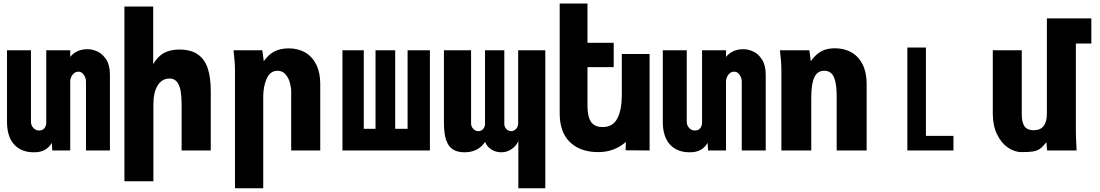

<svg xmlns="http://www.w3.org/2000/svg" viewBox="-20 -826 6040 1054"><path d="M18.5 -157.5V-550H150V-157.5Q150 -138 163 -123.8Q176 -109.5 194.5 -109.5Q213.5 -109.5 223.8 -122Q234 -134.5 234 -153.5V-550H365.5V-513.5Q380.5 -533 404.8 -544.5Q429 -556 461.5 -556Q486.5 -556 514.5 -543.5Q542.5 -531 563 -499.5Q583.5 -468 583.5 -415V0H452V-378.5Q452 -390 447 -402.8Q442 -415.5 432.5 -424Q423 -432.5 410.5 -432.5Q391 -432.5 378.2 -415.8Q365.5 -399 365.5 -378.5V0H267L264.5 -41.5Q249 -16 226 -3Q203 10 166 10Q96.5 10 57.5 -33Q18.5 -76 18.5 -157.5Z M663 -790H821V-474Q846.5 -517.5 881.2 -535.8Q916 -554 964 -554Q1028.5 -554 1066.8 -526.8Q1105 -499.5 1121 -449.2Q1137 -399 1137 -325V0H977V-252Q977 -331.5 960.2 -363.2Q943.5 -395 911 -395Q869.5 -395 845.8 -357.5Q822 -320 822 -253V169H663Z M1262 -550H1420L1428 -490Q1454.5 -527.5 1487.2 -544Q1520 -560.5 1565 -560.5Q1617 -560.5 1656 -537.5Q1695 -514.5 1716.5 -470.8Q1738 -427 1738 -366V0H1578.5V-323.5Q1578.5 -346 1571.2 -372.5Q1564 -399 1547 -418.2Q1530 -437.5 1503.5 -437.5Q1463.5 -437.5 1444.2 -394.8Q1425 -352 1425 -293.5V207.5H1270V-437Q1270 -486 1262 -550Z M2340 0H1860V-550H1977V-119H2041.5V-550H2149.5V-119H2217.5V-550H2340Z M2973.5 207.5H2825.5V-52Q2815 -26 2789.2 -8Q2763.5 10 2732 10Q2701 10 2676.8 -5.8Q2652.5 -21.5 2643 -47Q2623.5 -18.5 2595.5 -4.2Q2567.5 10 2530 10Q2491 10 2466.2 -5.8Q2441.5 -21.5 2429.2 -57Q2417 -92.5 2417 -152V-550H2566V-148Q2566 -131.5 2577.8 -118.8Q2589.5 -106 2606 -106Q2621.5 -106 2632 -117.8Q2642.5 -129.5 2642.5 -146V-550H2748.5V-146Q2748.5 -129.5 2759.5 -117.8Q2770.5 -106 2786 -106Q2802 -106 2813.2 -118.5Q2824.5 -131 2824.5 -148V-550H2973.5Z M3107 -47.5Q3052.5 -101.5 3052.5 -204.5V-806.5H3205V-591H3349V-457.5H3205V-245.5Q3205 -186.5 3224.2 -157.5Q3243.5 -128.5 3288.5 -128.5Q3344.5 -128.5 3369 -176Q3393.5 -223.5 3393.5 -303.5V-529.5H3546V0L3414.5 -1L3415.5 -47Q3388.5 -22 3350.2 -6.5Q3312 9 3263.5 9Q3164.5 9 3107 -47.5Z M3618.5 -157.5V-550H3750V-157.5Q3750 -138 3763 -123.8Q3776 -109.5 3794.5 -109.5Q3813.5 -109.5 3823.8 -122Q3834 -134.5 3834 -153.5V-550H3965.5V-513.5Q3980.5 -533 4004.8 -544.5Q4029 -556 4061.5 -556Q4086.5 -556 4114.5 -543.5Q4142.5 -531 4163 -499.5Q4183.5 -468 4183.5 -415V0H4052V-378.5Q4052 -390 4047 -402.8Q4042 -415.5 4032.5 -424Q4023 -432.5 4010.5 -432.5Q3991 -432.5 3978.2 -415.8Q3965.5 -399 3965.5 -378.5V0H3867L3864.5 -41.5Q3849 -16 3826 -3Q3803 10 3766 10Q3696.5 10 3657.5 -33Q3618.5 -76 3618.5 -157.5Z M4261.5 -550H4423L4431 -490Q4458 -528 4488.8 -544.5Q4519.5 -561 4562.5 -561Q4615.5 -561 4655 -538Q4694.5 -515 4716 -471Q4737.5 -427 4737.5 -366V0H4573V-301.5Q4573 -369 4557.5 -403.2Q4542 -437.5 4504.5 -437.5Q4466.5 -437.5 4450 -400.8Q4433.5 -364 4433.5 -293.5V0H4269.5V-437Q4269.5 -486 4261.5 -550Z M4961 -565H5063V-80H5214V0H4961Z M5430 -202V-550H5589V-198Q5589 -154 5604.2 -132.5Q5619.5 -111 5654 -111Q5727 -111 5727 -202V-725H5971V-587H5886V-119Q5886 -87.5 5888 -43.5Q5889 -28.5 5890 0H5728L5724 -45Q5704.5 -20 5688.5 -9Q5672.5 2 5651 5.5Q5629.5 9 5588 9Q5549 9 5512.5 -16.2Q5476 -41.5 5453 -89.5Q5430 -137.5 5430 -202Z"/></svg>

Font: JuliaMono Black
Style: Regular
Weight: 900
Monospace: yes
Designer: cormullion
Foundry: corm
Version: Version 0.054; ttfautohint (v1.8.4)